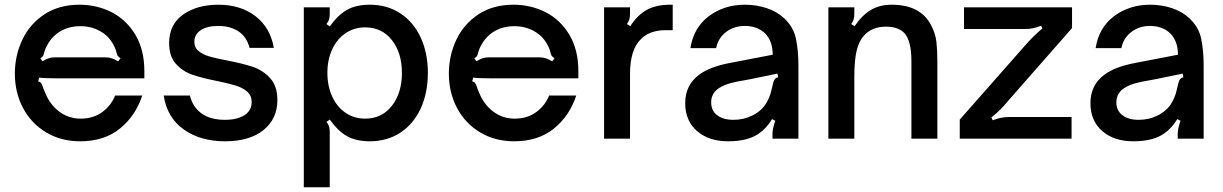

<svg xmlns="http://www.w3.org/2000/svg" viewBox="-20 -588 5184 814"><path d="M43 -276Q43 -352 74.5 -419Q106 -486 168 -527Q230 -568 317 -568Q391 -568 453.5 -536Q516 -504 554 -440.5Q592 -377 592 -286V-256H216Q167 -256 146 -259L142 -243Q151 -241 154.5 -235.5Q158 -230 162 -219Q164 -211 171 -196Q191 -145 231 -115Q271 -85 322 -85Q375 -85 413 -112.5Q451 -140 468 -183H583Q555 -97 488.5 -43Q422 11 320 11Q239 11 176 -26.5Q113 -64 78 -129.5Q43 -195 43 -276ZM160 -328Q174 -337 186 -341Q198 -345 213 -345H424Q441 -345 453.5 -341Q466 -337 481 -328L491 -341Q482 -347 479 -351.5Q476 -356 474 -364Q472 -378 461 -398Q441 -436 403.5 -456.5Q366 -477 321 -477Q274 -477 238 -456.5Q202 -436 181 -398Q172 -383 167 -364Q165 -356 162.5 -351Q160 -346 151 -341Z M674 -183H785Q797 -134 834.5 -107Q872 -80 934 -80Q985 -80 1016 -99.5Q1047 -119 1047 -155Q1047 -183 1028 -199.5Q1009 -216 980 -225Q951 -234 903 -244Q837 -257 796 -271Q755 -285 726 -317Q697 -349 697 -405Q697 -484 756 -526Q815 -568 906 -568Q1000 -568 1063 -519.5Q1126 -471 1141 -385H1038Q1026 -432 991 -455Q956 -478 906 -478Q858 -478 831 -460Q804 -442 804 -411Q804 -386 822 -371.5Q840 -357 866.5 -349Q893 -341 941 -332Q1009 -319 1052 -304.5Q1095 -290 1125.5 -256.5Q1156 -223 1156 -164Q1156 -84 1097 -36.5Q1038 11 934 11Q829 11 758.5 -39.5Q688 -90 674 -183Z M1794 -279Q1794 -194 1763.5 -128Q1733 -62 1677 -25.5Q1621 11 1548 11Q1491 11 1452.5 -10Q1414 -31 1378 -81L1364 -71Q1372 -62 1375 -52Q1378 -42 1378 -27V206H1268V-557H1378V-530Q1378 -515 1375 -505.5Q1372 -496 1364 -486L1378 -476Q1414 -526 1452.5 -547Q1491 -568 1548 -568Q1621 -568 1677 -531.5Q1733 -495 1763.5 -429Q1794 -363 1794 -279ZM1368 -279Q1368 -223 1388.5 -178.5Q1409 -134 1445.5 -109.5Q1482 -85 1528 -85Q1599 -85 1641.5 -139.5Q1684 -194 1684 -279Q1684 -364 1641.5 -418Q1599 -472 1528 -472Q1482 -472 1445.5 -447.5Q1409 -423 1388.5 -379Q1368 -335 1368 -279Z M1883 -276Q1883 -352 1914.5 -419Q1946 -486 2008 -527Q2070 -568 2157 -568Q2231 -568 2293.5 -536Q2356 -504 2394 -440.5Q2432 -377 2432 -286V-256H2056Q2007 -256 1986 -259L1982 -243Q1991 -241 1994.5 -235.5Q1998 -230 2002 -219Q2004 -211 2011 -196Q2031 -145 2071 -115Q2111 -85 2162 -85Q2215 -85 2253 -112.5Q2291 -140 2308 -183H2423Q2395 -97 2328.5 -43Q2262 11 2160 11Q2079 11 2016 -26.5Q1953 -64 1918 -129.5Q1883 -195 1883 -276ZM2000 -328Q2014 -337 2026 -341Q2038 -345 2053 -345H2264Q2281 -345 2293.5 -341Q2306 -337 2321 -328L2331 -341Q2322 -347 2319 -351.5Q2316 -356 2314 -364Q2312 -378 2301 -398Q2281 -436 2243.5 -456.5Q2206 -477 2161 -477Q2114 -477 2078 -456.5Q2042 -436 2021 -398Q2012 -383 2007 -364Q2005 -356 2002.5 -351Q2000 -346 1991 -341Z M2541 0V-557H2651V-530Q2651 -515 2648 -505.5Q2645 -496 2638 -486L2652 -477Q2684 -526 2723.5 -547Q2763 -568 2821 -568H2832V-460H2802Q2735 -460 2698 -423Q2651 -378 2651 -275V0Z M2885 -151Q2885 -228 2945 -272Q2990 -305 3074 -321L3256 -356Q3256 -412 3225 -445Q3192 -478 3137 -478Q3092 -478 3058.5 -452.5Q3025 -427 3016 -384H2907Q2921 -472 2986 -520Q3051 -568 3138 -568Q3187 -568 3230.5 -553.5Q3274 -539 3304 -511Q3344 -474 3354.5 -424Q3365 -374 3365 -309V0H3255V-21Q3255 -42 3267 -76L3253 -83Q3231 -45 3196 -21Q3150 11 3067 11Q2985 11 2935 -32.5Q2885 -76 2885 -151ZM3169 -98Q3210 -118 3230 -153Q3241 -172 3246 -188.5Q3251 -205 3257 -233Q3260 -246 3265 -252.5Q3270 -259 3279 -260L3276 -276L3160 -252L3100 -241Q3042 -229 3016 -205Q2995 -184 2995 -154Q2995 -119 3020.5 -99.5Q3046 -80 3089 -80Q3133 -80 3169 -98Z M3492 0V-557H3602V-530Q3602 -515 3599 -505.5Q3596 -496 3589 -486L3603 -477Q3637 -526 3674 -547Q3711 -568 3760 -568Q3885 -568 3929 -478Q3946 -445 3950 -410.5Q3954 -376 3954 -328V0H3844V-329Q3844 -414 3815 -447Q3788 -475 3737 -475Q3676 -475 3643 -437Q3621 -413 3611.5 -372Q3602 -331 3602 -261V0Z M4049 0V-81L4324 -393Q4361 -436 4399 -467L4394 -479Q4373 -471 4358.5 -468Q4344 -465 4324 -465H4067V-557H4525V-469L4259 -166Q4238 -141 4223.5 -126Q4209 -111 4183 -90L4189 -78Q4223 -92 4259 -92H4523V0Z M4603 -151Q4603 -228 4663 -272Q4708 -305 4792 -321L4974 -356Q4974 -412 4943 -445Q4910 -478 4855 -478Q4810 -478 4776.5 -452.5Q4743 -427 4734 -384H4625Q4639 -472 4704 -520Q4769 -568 4856 -568Q4905 -568 4948.5 -553.5Q4992 -539 5022 -511Q5062 -474 5072.5 -424Q5083 -374 5083 -309V0H4973V-21Q4973 -42 4985 -76L4971 -83Q4949 -45 4914 -21Q4868 11 4785 11Q4703 11 4653 -32.5Q4603 -76 4603 -151ZM4887 -98Q4928 -118 4948 -153Q4959 -172 4964 -188.5Q4969 -205 4975 -233Q4978 -246 4983 -252.5Q4988 -259 4997 -260L4994 -276L4878 -252L4818 -241Q4760 -229 4734 -205Q4713 -184 4713 -154Q4713 -119 4738.5 -99.5Q4764 -80 4807 -80Q4851 -80 4887 -98Z"/></svg>

Font: Open Sauce Sans Medium
Style: Regular
Weight: 500
Designer: Alfredo Marco Pradil
Foundry: Creative Sauce Fz LLC
Version: Version 1.477